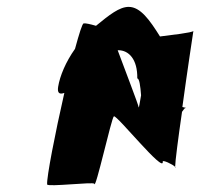

<svg xmlns="http://www.w3.org/2000/svg" viewBox="-20 -864 583 558"><path d="M149 -612C146 -593 153 -589 167 -594C140 -476 115 -347 117 -328C118 -320 252 -336 254 -330C257 -308 304 -522 311 -526C320 -530 457 -359 453 -394C451 -401 483 -386 489 -379C489 -394 498 -463 509 -539C514 -545 516 -550 519 -550C524 -550 518 -551 510 -553C524 -656 541 -767 542 -774C539 -769 476 -762 445 -758C415 -806 388 -844 354 -844C327 -844 298 -821 259 -789C242 -794 228 -797 223 -796C219 -795 210 -766 198 -722C171 -684 154 -643 149 -612ZM322 -718H324C354 -718 380 -692 379 -636C385 -636 388 -614 390 -587C386 -565 384 -550 383 -552C383 -558 343 -661 322 -718ZM489 -379C489 -377 490 -376 490 -376C491 -377 490 -378 489 -379Z"/></svg>

Font: Ampere
Style: UltCndIta
Weight: 400
Version: Version 1